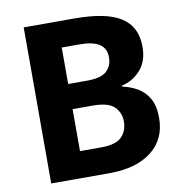

<svg xmlns="http://www.w3.org/2000/svg" viewBox="-80 -789 825 865"><g transform="rotate(-10 332.5 -357.0)"><path d="M316 -714Q463 -714 530 -670.5Q597 -627 597 -536Q597 -469 561.5 -429.5Q526 -390 476 -379V-374Q511 -367 543 -349Q575 -331 595 -297Q615 -263 615 -207Q615 -109 544.5 -54.5Q474 0 352 0H85V-714ZM324 -428Q389 -428 414.5 -452Q440 -476 440 -515Q440 -556 410 -575.5Q380 -595 317 -595H238V-428ZM238 -313V-121H335Q403 -121 429.5 -148.5Q456 -176 456 -219Q456 -258 429 -285.5Q402 -313 330 -313Z"/></g></svg>

Font: Noto Sans Thai Looped
Style: Bold
Weight: 700
Designer: Sasikarn Vongin, Ben Mitchell
Foundry: The Fontpad Ltd
Version: Version 1.001; ttfautohint (v1.8.4.7-5d5b)